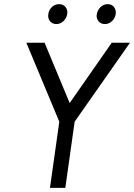

<svg xmlns="http://www.w3.org/2000/svg" viewBox="-20 -906 647 926"><path d="M265 -886Q245 -886 230 -872Q216 -858 213 -838Q210 -818 221 -804Q232 -790 252 -790Q271 -790 286 -804Q301 -818 304 -838Q308 -857 296 -872Q285 -886 265 -886ZM499 -886Q480 -886 465 -872Q450 -857 447 -838Q443 -819 455 -804Q466 -790 486 -790Q505 -790 520 -804Q535 -818 538 -838Q541 -857 530 -872Q519 -886 499 -886ZM107 -700 266 -319 221 0H295L340 -319L607 -700H519L316 -409L195 -700Z"/></svg>

Font: Unageo
Style: Regular-Italic
Weight: 400
Designer: Richard Sepsi
Foundry: Richard Sepsi
Version: Version 2.000